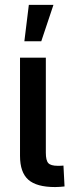

<svg xmlns="http://www.w3.org/2000/svg" viewBox="-20 -756 293 777"><path d="M203.1 1Q127.9 1 94.5 -28.8Q61 -58.6 61 -125V-522.5H165.5V-137.7Q165.5 -106.9 175.5 -95.9Q185.5 -85 213.9 -85Q219.7 -85 226.1 -85.2Q232.4 -85.4 236.8 -85.9L241.2 -1.5Q232.9 -0.5 222.9 0.2Q212.9 1 203.1 1ZM78.6 -588.9 96.7 -736.3H196.3L147 -588.9Z"/></svg>

Font: Inter 28pt Medium
Style: Regular
Weight: 500
Designer: Rasmus Andersson
Foundry: rsms
Version: Version 4.001;git-66647c0bb